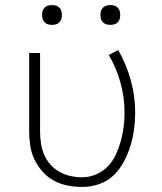

<svg xmlns="http://www.w3.org/2000/svg" viewBox="-20 -729 640 757"><path d="M304 8Q275 8 246.5 2.5Q218 -3 193 -16.5Q168 -30 148.5 -51.5Q129 -73 116.5 -99Q104 -125 99.5 -153Q95 -181 95 -210V-520H138V-210Q138 -187 141.5 -164Q145 -141 154 -119.5Q163 -98 178.5 -80.5Q194 -63 214.5 -51.5Q235 -40 258 -35Q281 -30 304 -30Q332 -30 359 -41.5Q386 -53 405.5 -73.5Q425 -94 437 -120Q449 -146 456.5 -173.5Q464 -201 467.5 -229.5Q471 -258 471 -286Q471 -345 455 -403Q439 -461 409 -512L446 -532Q478 -476 495.5 -413Q513 -350 513 -286Q513 -252 508.5 -218.5Q504 -185 494 -153Q484 -121 468 -91Q452 -61 427.5 -37.5Q403 -14 370.5 -3Q338 8 304 8ZM415 -631Q407 -631 399.5 -633Q392 -635 386 -641Q380 -647 378 -654.5Q376 -662 376 -670Q376 -678 378 -685.5Q380 -693 386 -699Q392 -705 399.5 -707Q407 -709 415 -709Q423 -709 430.5 -707Q438 -705 444 -699Q450 -693 452 -685.5Q454 -678 454 -670Q454 -662 452 -654.5Q450 -647 444 -641Q438 -635 430.5 -633Q423 -631 415 -631ZM185 -631Q177 -631 169.5 -633Q162 -635 156 -641Q150 -647 148 -654.5Q146 -662 146 -670Q146 -678 148 -685.5Q150 -693 156 -699Q162 -705 169.5 -707Q177 -709 185 -709Q193 -709 200.5 -707Q208 -705 214 -699Q220 -693 222 -685.5Q224 -678 224 -670Q224 -662 222 -654.5Q220 -647 214 -641Q208 -635 200.5 -633Q193 -631 185 -631Z"/></svg>

Font: Iosevka Aile Extralight
Style: Regular
Weight: 200
Designer: Belleve Invis
Foundry: Belleve Invis
Version: Version 31.1.0; ttfautohint (v1.8.4)